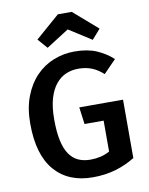

<svg xmlns="http://www.w3.org/2000/svg" viewBox="-100 -1002 844 1089"><g transform="rotate(-10 321.5 -457.5)"><path d="M346 15Q205 15 126.5 -76Q48 -167 48 -346Q48 -435 74 -502.5Q100 -570 143.5 -615Q187 -660 244.5 -683Q302 -706 365 -706Q439 -706 491 -684Q543 -662 585 -624L513 -550Q481 -579 447 -592.5Q413 -606 370 -606Q332 -606 299 -592Q266 -578 240.5 -547Q215 -516 200.5 -466.5Q186 -417 186 -346Q186 -275 196.5 -225.5Q207 -176 228 -145Q249 -114 279.5 -100Q310 -86 350 -86Q380 -86 408 -92.5Q436 -99 461 -113V-291H351L338 -389H590V-53Q539 -21 478.5 -3Q418 15 346 15ZM220 -753 171 -809 310 -930H390L529 -809L480 -753L350 -836Z"/></g></svg>

Font: Qnwhxotralxmqkhsjrfbfhwcoqn
Style: Regular
Weight: 500
Designer: Carrois Corporate & Edenspiekermann
Foundry: Carrois Corporate GbR & Edenspiekermann AG
Version: Version 2.001